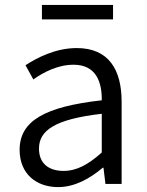

<svg xmlns="http://www.w3.org/2000/svg" viewBox="-20 -750 598 783"><path d="M217 13C285 13 347 -22 399 -66H402L410 0H476V-335C476 -465 424 -554 293 -554C206 -554 130 -514 84 -484L116 -426C157 -455 215 -486 280 -486C373 -486 396 -414 395 -341C163 -315 60 -257 60 -139C60 -41 128 13 217 13ZM239 -53C184 -53 139 -79 139 -144C139 -218 204 -264 395 -286V-128C340 -79 293 -53 239 -53ZM151 -671H441V-730H151Z"/></svg>

Font: Noto Sans CJK SC DemiLight
Style: Regular
Weight: 350
Designer: Ryoko NISHIZUKA 西塚涼子 (kana, bopomofo & ideographs); Paul D. Hunt (Latin, Greek & Cyrillic); Sandoll Communications 산돌커뮤니
Foundry: Adobe
Version: Version 2.004;hotconv 1.0.118;makeotfexe 2.5.65603